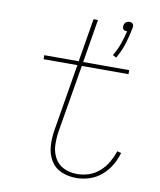

<svg xmlns="http://www.w3.org/2000/svg" viewBox="-85 -819 746 895"><g transform="rotate(10 288.0 -372.0)"><path d="M423 -577Q444 -613 456 -652Q468 -691 475 -730Q476 -736 474 -741.5Q472 -747 467 -749.5Q462 -752 456 -752Q450 -752 444 -749.5Q438 -747 434.5 -741.5Q431 -736 430 -730Q429 -724 430.5 -718Q432 -712 437 -709.5Q442 -707 449 -707Q450 -707 452 -707Q445 -676 434 -645Q423 -614 406 -586ZM337 8Q367 8 398.5 -2Q430 -12 455.5 -34Q481 -56 497.5 -84Q514 -112 523 -143L504 -148Q495 -121 480.5 -95.5Q466 -70 443 -49.5Q420 -29 392.5 -20Q365 -11 337 -11Q304 -11 275.5 -24Q247 -37 231.5 -64.5Q216 -92 214.5 -124Q213 -156 218 -189L272 -511H493V-530H275L309 -735H288L254 -530H91V-511H251L198 -192Q192 -155 194.5 -118Q197 -81 215 -50.5Q233 -20 266 -6Q299 8 337 8Z"/></g></svg>

Font: Iosevka Sparkle Thin
Style: Italic
Weight: 100
Italic angle: -9°
Designer: Belleve Invis
Foundry: Belleve Invis
Version: Version 4.5.0; ttfautohint (v1.8.3)